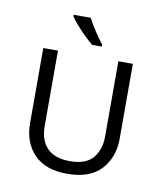

<svg xmlns="http://www.w3.org/2000/svg" viewBox="-61 -512 479 567"><g transform="rotate(10 178.5 -228.0)"><path d="M312.5 -123Q312.5 -68.8 279.3 -32Q246.1 4.9 176.8 4.9Q111.8 4.9 77.9 -30.5Q43.9 -65.9 43.9 -124V-348.6H87.9V-122.6Q87.9 -80.1 110.6 -56.6Q133.3 -33.2 179.2 -33.2Q226.6 -33.2 247.8 -58.3Q269 -83.5 269 -123V-348.6H312.5ZM166.5 -460.9Q174.8 -444.3 188.5 -423.3Q202.1 -402.3 213.4 -388.7V-382.8H184.6Q173.3 -391.6 159.2 -405.5Q145 -419.4 133.1 -433.3Q121.1 -447.3 115.2 -456.1V-460.9Z"/></g></svg>

Font: NotoSansOldHungarianUI
Style: Regular
Weight: 400
Designer: Monotype Design Team
Foundry: Monotype Imaging Inc.
Version: Version 1001.000; ttfautohint (v1.8.4.7-5d5b)